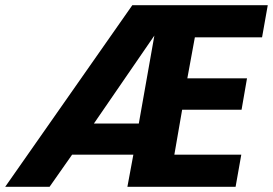

<svg xmlns="http://www.w3.org/2000/svg" viewBox="-61 -720 1052 740"><path d="M-41 0 449 -700H971L949 -576H690L661 -418H891L870 -297H641L611 -124H869L847 0H430L453 -124H217L130 0ZM301 -244H474L534 -583Z"/></svg>

Font: Rethink Sans ExtraBold
Style: Italic
Weight: 800
Italic angle: -10°
Designer: The Rethink Sans project authors (Hans Thiessen). DM Sans designed by Colophon Foundry.
Foundry: Rethink Communications LLC
Version: Version 1.001